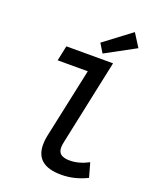

<svg xmlns="http://www.w3.org/2000/svg" viewBox="-169 -1024 917 1132"><g transform="rotate(20 290.0 -457.5)"><path d="M355 12Q195 12 195 -119Q195 -134 196.5 -148Q198 -162 201 -175L295 -615H106L126 -710H419L307 -182Q304 -169 302.5 -158.5Q301 -148 301 -140Q301 -110 319.5 -97Q338 -84 374 -84Q431 -84 492 -116L517 -27Q479 -8 438.5 2Q398 12 355 12ZM341 -743 307 -799 477 -927 529 -845Z"/></g></svg>

Font: Sometype Mono SemiBold
Style: Italic
Weight: 600
Italic angle: -12°
Designer: Ryoichi Tsunekawa
Foundry: Dharma Type
Version: Version 1.001